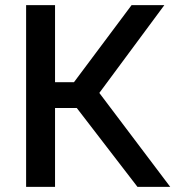

<svg xmlns="http://www.w3.org/2000/svg" viewBox="-20 -730 685 750"><path d="M195 -710V-409H269L494 -710H622L368 -367L645 0H517L280 -308H195V0H82V-710Z"/></svg>

Font: Raleway
Style: Regular
Weight: 600
Designer: Matt McInerney, Pablo Impallari, Rodrigo Fuenzalida
Foundry: Matt McInerney, Pablo Impallari, Rodrigo Fuenzalida
Version: Version 1.000;PS 001.001;hotconv 1.0.56; ttfautohint (v1.5)